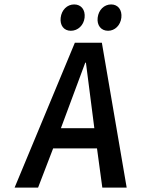

<svg xmlns="http://www.w3.org/2000/svg" viewBox="-20 -847 638 867"><path d="M468 -708C499 -708 524 -733 528 -767C532 -802 513 -827 482 -827C450 -827 425 -802 421 -767C417 -733 436 -708 468 -708ZM300 -708C332 -708 358 -733 362 -767C366 -802 347 -827 315 -827C283 -827 258 -802 254 -767C250 -733 268 -708 300 -708ZM255 -268 365 -564H368L406 -268ZM442 0H552L440 -654H318L46 0H152L220 -177H418Z"/></svg>

Font: Falling Sky
Style: CondObl
Weight: 400
Designer: Paul D. Hunt
Foundry: Adobe Systems Incorporated
Version: Version 1.02